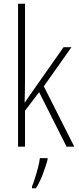

<svg xmlns="http://www.w3.org/2000/svg" viewBox="-20 -780 419 1021"><path d="M113 -370Q113 -334 112.5 -302Q112 -270 111 -235H112Q124 -252 132.5 -265Q141 -278 152 -293L318 -529H360L213 -321L375 0H334L188 -290L113 -191V0H76V-760H113ZM233 70Q223 105 207.5 146.5Q192 188 171 221H150V212Q157 195 166 167Q175 139 182.5 110Q190 81 192 61H233Z"/></svg>

Font: Noto Sans Khmer Condensed ExtraLight
Style: Regular
Weight: 200
Width: 3
Designer: Danh Hong and the Monotype Design Team
Foundry: Monotype Imaging Inc.
Version: Version 2.004; ttfautohint (v1.8.4.7-5d5b)